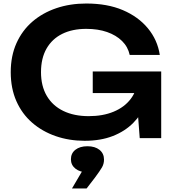

<svg xmlns="http://www.w3.org/2000/svg" viewBox="-20 -785 995 1091"><path d="M836 -325Q835 -257 809.5 -195.5Q784 -134 737 -86.5Q690 -39 621 -12Q552 15 461 15Q373 15 296.5 -11.5Q220 -38 162.5 -88Q105 -138 73 -210.5Q41 -283 41 -375Q41 -467 73.5 -539.5Q106 -612 164 -662Q222 -712 300 -738.5Q378 -765 470 -765Q590 -765 678 -727.5Q766 -690 820.5 -624Q875 -558 888 -473H717Q707 -519 673.5 -552Q640 -585 588.5 -603Q537 -621 470 -621Q391 -621 333.5 -592.5Q276 -564 244.5 -509Q213 -454 213 -375Q213 -296 246 -240Q279 -184 340 -154.5Q401 -125 484 -125Q565 -125 626 -150.5Q687 -176 722.5 -222.5Q758 -269 763 -333ZM507 -256V-379H896V0H774L751 -304L786 -256ZM389 286 470 148 477 194Q435 194 409 173.5Q383 153 383 120Q383 86 408.5 66Q434 46 477 46Q520 46 545.5 66.5Q571 87 571 122Q571 146 559.5 166Q548 186 519 225L472 286Z"/></svg>

Font: Unbounded Medium
Style: Regular
Weight: 500
Designer: Luke Prowse, Jean-Baptiste Morizot, Fátima Lázaro, Florian Runge
Foundry: NaN
Version: Version 1.700